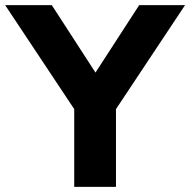

<svg xmlns="http://www.w3.org/2000/svg" viewBox="-39 -725 738 745"><path d="M249 0V-365L278 -258L-19 -705H162L335 -438H328L501 -705H679L382 -258L411 -365V0Z"/></svg>

Font: Nunito Sans 8pt ExtraBold
Style: Regular
Weight: 800
Version: Version 3.101;gftools[0.9.27]